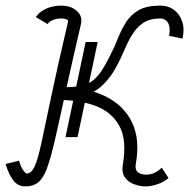

<svg xmlns="http://www.w3.org/2000/svg" viewBox="-61 -652 681 686"><path d="M216 -162H173L245 -502H288ZM30 14Q3 14 -13.5 -7.5Q-30 -29 -41 -66L7 -78Q14 -54 22.5 -43Q31 -32 34 -32Q51 -32 62.5 -56.5Q74 -81 87 -141.5Q100 -202 122 -307Q144 -412 182 -574Q183 -578 180 -580.5Q177 -583 171.5 -584.5Q166 -586 157 -586Q141 -586 128 -580.5Q115 -575 109 -566L67 -591Q79 -610 104 -621Q129 -632 157 -632Q192 -632 213.5 -613Q235 -594 228 -565Q194 -419 172 -317.5Q150 -216 135 -151Q120 -86 106.5 -50Q93 -14 75 0Q57 14 30 14ZM459 14Q441 14 420 7Q399 0 386 -17Q373 -34 378 -65H424Q421 -45 432 -36.5Q443 -28 461 -28Q479 -28 493 -35.5Q507 -43 517 -53L541 -16Q527 -3 503.5 5.5Q480 14 459 14ZM378 -65Q393 -153 365 -203Q337 -253 279.5 -274Q222 -295 146 -295L156 -340Q251 -340 316.5 -307.5Q382 -275 411 -214Q440 -153 424 -65ZM146 -295 156 -340Q195 -340 220 -344Q245 -348 263 -359Q281 -370 296.5 -391.5Q312 -413 330 -449Q347 -481 359.5 -513Q372 -545 388.5 -571.5Q405 -598 432.5 -614.5Q460 -631 506 -632Q538 -633 559.5 -617.5Q581 -602 590 -575Q599 -548 591 -514L543 -524Q549 -553 539.5 -570Q530 -587 508 -586Q472 -585 449 -569Q426 -553 410.5 -527Q395 -501 382 -470Q369 -439 352 -408.5Q335 -378 310 -352Q285 -326 245.5 -310.5Q206 -295 146 -295Z"/></svg>

Font: Victor Mono Thin
Style: Italic
Weight: 100
Italic angle: -12°
Monospace: yes
Designer: Rune Bjørnerås
Version: Version 1.561;gftools[0.9.30]